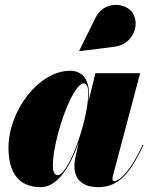

<svg xmlns="http://www.w3.org/2000/svg" viewBox="-20 -762 612 792"><path d="M451 -569C531 -579 559 -662.5 526 -710.5C499 -749.5 410.5 -762.5 373.5 -688L307 -553L308 -551ZM347 -375C347 -428.5 324.5 -470 268.5 -470C140.5 -470 15 -305.5 15 -152.5C15 -55 53 10 148 10C220 10 271.5 -80.5 304.5 -174.5L290.5 -110C289 -103 287 -92.5 287 -76.5C287 -25.5 316.5 10 385.5 10C476 10 521.5 -58 572 -164L568.5 -165C504 -25.5 459 -15 450.5 -15C446.5 -15 444 -18 444 -23C444 -27.5 444.5 -32 446 -37.5L558 -460H373.5L344.5 -342C346.5 -356 347 -367.5 347 -375ZM344 -378.5C344 -263.5 262 -39.5 218 -39.5C203 -39.5 198 -57 198 -79.5C198 -184.5 276.5 -418 326.5 -418C336.5 -418 344 -405.5 344 -378.5Z"/></svg>

Font: Bodoni* 48pt Fatface
Style: Italic
Weight: 900
Italic angle: -13°
Version: Version 2.3